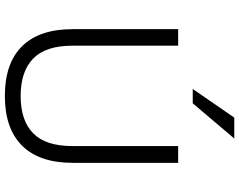

<svg xmlns="http://www.w3.org/2000/svg" viewBox="-117 -859 984 790"><g transform="rotate(90 375.0 -464.0)"><path d="M375 8Q240 8 170 -63Q100 -134 100 -271V-705H168V-270Q168 -160 221 -108.5Q274 -57 375 -57Q476 -57 528.5 -108.5Q581 -160 581 -270V-705H650V-271Q650 -134 579.5 -63Q509 8 375 8ZM346 -765 464 -936H550L405 -765Z"/></g></svg>

Font: Nunito Sans 8pt Light
Style: Regular
Weight: 300
Version: Version 3.101;gftools[0.9.27]